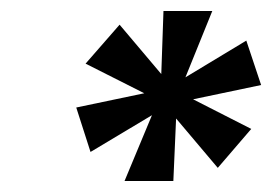

<svg xmlns="http://www.w3.org/2000/svg" viewBox="-20 -760 496 350"><path d="M207 -430 257 -550 145 -483 119 -564 243 -590 136 -644 198 -715 274 -625 278 -740H367L318 -619L429 -686L456 -605L332 -579L438 -525L377 -454L301 -544L296 -430Z"/></svg>

Font: Instrument Sans Medium
Style: Italic
Weight: 500
Italic angle: -13°
Designer: Rodrigo Fuenzalida
Foundry: fragTYPE
Version: Version 1.000;gftools[0.9.28]